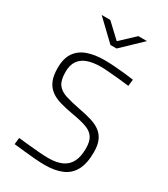

<svg xmlns="http://www.w3.org/2000/svg" viewBox="-226 -1031 993 1138"><g transform="rotate(30 270.5 -461.5)"><path d="M274 8Q246 8 206.5 5Q167 2 127.5 -2.5Q88 -7 58 -10L63 -55Q93 -52 131.5 -48Q170 -44 208 -41Q246 -38 272 -38Q326 -38 363 -54.5Q400 -71 418.5 -106.5Q437 -142 437 -199Q437 -246 420 -272.5Q403 -299 366.5 -312.5Q330 -326 270 -336Q218 -345 177.5 -356.5Q137 -368 109.5 -388.5Q82 -409 67.5 -442.5Q53 -476 53 -529Q53 -595 80 -634Q107 -673 156 -690.5Q205 -708 272 -708Q300 -708 337.5 -705.5Q375 -703 411.5 -699Q448 -695 474 -691L469 -646Q440 -650 402 -653.5Q364 -657 329.5 -660Q295 -663 274 -663Q219 -663 181.5 -649.5Q144 -636 124.5 -607Q105 -578 105 -532Q105 -476 124.5 -448.5Q144 -421 184 -408Q224 -395 286 -383Q337 -374 375 -362Q413 -350 438 -330.5Q463 -311 476 -280.5Q489 -250 489 -203Q489 -126 464 -79.5Q439 -33 390.5 -12.5Q342 8 274 8ZM256 -803 122 -931H181L277 -841L373 -931H432L298 -803Z"/></g></svg>

Font: Cairo Play Light
Style: Regular
Weight: 300
Version: Version 3.119